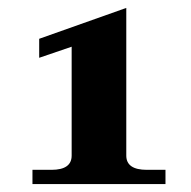

<svg xmlns="http://www.w3.org/2000/svg" viewBox="-20 -732 483 485"><path d="M62 -303H110Q161 -303 161 -339V-614L79 -586V-634L299 -712V-339Q299 -303 351 -303H398V-267H62Z"/></svg>

Font: Taviraj DemiBold
Style: Regular
Weight: 600
Designer: Katatrad Team
Foundry: CadsonDemak
Version: Version 1.030